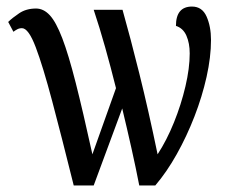

<svg xmlns="http://www.w3.org/2000/svg" viewBox="-20 -566 699 586"><path d="M205 0Q168 -149 139.5 -256.5Q111 -364 89 -422Q67 -480 47 -480Q39 -480 32.5 -476.5Q26 -473 21 -469L5 -499Q17 -511 38.5 -525.5Q60 -540 90 -540Q113 -540 132 -519.5Q151 -499 170 -449.5Q189 -400 211 -313.5Q233 -227 262 -95L334 -297Q318 -361 301 -421.5Q284 -482 266 -536H354Q378 -451 405.5 -340.5Q433 -230 461 -95Q489 -138 511 -192.5Q533 -247 546 -302.5Q559 -358 559 -403Q559 -434 549 -457Q539 -480 517 -487Q517 -546 566 -546Q597 -546 610.5 -515.5Q624 -485 624 -444Q624 -392 610.5 -331.5Q597 -271 573.5 -210.5Q550 -150 519.5 -95.5Q489 -41 454 0H405Q395 -52 381 -114.5Q367 -177 353 -235L266 0Z"/></svg>

Font: Noto Serif ExtraCondensed
Style: Regular
Weight: 400
Width: 2
Designer: Monotype Design Team
Foundry: Monotype Imaging Inc.
Version: Version 2.015